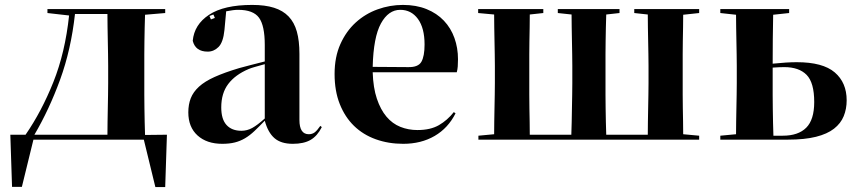

<svg xmlns="http://www.w3.org/2000/svg" viewBox="-20 -576 3491 781"><path d="M567 -238Q567 -217 567 -190.5Q567 -164 567.5 -136Q568 -108 568.5 -80Q569 -52 570 -27L659 -28L652 185H612L565 -8H116L69 184H29L22 -28H84Q149 -122 197 -242Q245 -362 261 -513L173 -523V-539H652V-523L570 -516Q569 -491 568.5 -463.5Q568 -436 567.5 -408.5Q567 -381 567 -355Q567 -329 567 -308V-238ZM285 -519Q269 -374 224.5 -252Q180 -130 120 -28H417Q417 -52 417.5 -80Q418 -108 418.5 -136Q419 -164 419.5 -190.5Q420 -217 420 -238V-308Q420 -329 419.5 -355.5Q419 -382 418.5 -410Q418 -438 417.5 -466Q417 -494 417 -519H285Z M1236 -30Q1250 -30 1260 -37.5Q1270 -45 1283 -64L1289 -59Q1271 -23 1243.5 -7Q1216 9 1171 9Q1123 9 1096.5 -14Q1070 -37 1057 -85Q1034 -61 1015 -43Q996 -25 976.5 -13.5Q957 -2 935 3.5Q913 9 884 9Q821 9 783.5 -25Q746 -59 746 -119Q746 -151 756 -176.5Q766 -202 789.5 -223.5Q813 -245 853 -263Q893 -281 953 -299Q974 -305 1000 -311.5Q1026 -318 1057 -326V-393Q1057 -472 1033.5 -504Q1010 -536 949 -536Q938 -536 927 -534.5Q916 -533 900 -530L893 -454Q888 -404 869 -385Q850 -366 825 -366Q775 -366 764 -410Q770 -476 830.5 -516Q891 -556 1006 -556Q1058 -556 1094.5 -544.5Q1131 -533 1154 -509Q1177 -485 1187.5 -447.5Q1198 -410 1198 -357V-88Q1198 -30 1236 -30ZM832 -511 838 -497 854 -503 848 -517ZM962 -44Q985 -44 1006 -55.5Q1027 -67 1057 -94V-315Q1032 -308 1016 -303.5Q1000 -299 991 -295Q937 -272 908.5 -234.5Q880 -197 880 -139Q880 -91 901.5 -67.5Q923 -44 962 -44Z M1678 -47Q1731 -47 1765.5 -67Q1800 -87 1826 -120L1833 -115Q1803 -55 1748 -23Q1693 9 1620 9Q1560 9 1508.5 -9.5Q1457 -28 1420 -64Q1383 -100 1362 -153Q1341 -206 1341 -275Q1341 -344 1364.5 -396.5Q1388 -449 1427 -484.5Q1466 -520 1516 -538Q1566 -556 1619 -556Q1673 -556 1715 -539Q1757 -522 1785.5 -492Q1814 -462 1828.5 -421.5Q1843 -381 1843 -335Q1843 -318 1842 -305.5Q1841 -293 1838 -282H1496Q1498 -219 1513 -174.5Q1528 -130 1552 -101.5Q1576 -73 1608.5 -60Q1641 -47 1678 -47ZM1608 -536Q1560 -536 1529.5 -480.5Q1499 -425 1496 -304L1640 -303Q1681 -302 1694 -324.5Q1707 -347 1707 -395Q1707 -462 1680 -499Q1653 -536 1608 -536Z M2824 -523 2759 -516Q2759 -492 2758.5 -464Q2758 -436 2757.5 -408.5Q2757 -381 2757 -355Q2757 -329 2757 -308V-238Q2757 -217 2757 -191Q2757 -165 2757.5 -137.5Q2758 -110 2758.5 -82Q2759 -54 2759 -30L2824 -24V-8H1926V-24L1990 -30Q1990 -54 1990.5 -82Q1991 -110 1991.5 -137.5Q1992 -165 1992.5 -191Q1993 -217 1993 -238V-308Q1993 -329 1992.5 -355Q1992 -381 1991.5 -408.5Q1991 -436 1990.5 -464Q1990 -492 1990 -517L1925 -523V-539H2190V-523L2135 -517Q2135 -492 2134.5 -464Q2134 -436 2133.5 -408.5Q2133 -381 2133 -355Q2133 -329 2133 -308V-238Q2133 -217 2133 -190.5Q2133 -164 2133.5 -136Q2134 -108 2134.5 -80Q2135 -52 2135 -28H2304Q2305 -52 2305.5 -80Q2306 -108 2306.5 -136Q2307 -164 2307.5 -190.5Q2308 -217 2308 -238V-308Q2308 -329 2307.5 -355.5Q2307 -382 2306.5 -409.5Q2306 -437 2305.5 -465Q2305 -493 2305 -517L2249 -523V-539H2500V-523L2446 -517Q2445 -492 2444.5 -464Q2444 -436 2443.5 -408.5Q2443 -381 2443 -355Q2443 -329 2443 -308V-238Q2443 -217 2443 -190.5Q2443 -164 2443.5 -136Q2444 -108 2444.5 -80Q2445 -52 2446 -28H2615Q2615 -52 2615.5 -80Q2616 -108 2616.5 -136Q2617 -164 2617.5 -190.5Q2618 -217 2618 -238V-308Q2618 -329 2617.5 -355Q2617 -381 2616.5 -408.5Q2616 -436 2615.5 -464Q2615 -492 2615 -517L2560 -523V-539H2824Z M3190 -523 3125 -516Q3124 -471 3123.5 -418Q3123 -365 3123 -317Q3181 -323 3221 -323Q3327 -323 3375.5 -281.5Q3424 -240 3424 -168Q3424 -133 3412 -103.5Q3400 -74 3372.5 -52.5Q3345 -31 3299 -19.5Q3253 -8 3186 -8H2910V-24L2974 -30Q2974 -54 2974.5 -82Q2975 -110 2975.5 -137.5Q2976 -165 2976.5 -191Q2977 -217 2977 -238V-308Q2977 -329 2976.5 -355Q2976 -381 2975.5 -408.5Q2975 -436 2974.5 -464Q2974 -492 2974 -516L2910 -523V-539H3190ZM3123 -238Q3123 -216 3123 -189Q3123 -162 3123.5 -133.5Q3124 -105 3124.5 -76.5Q3125 -48 3126 -24H3164Q3227 -24 3259.5 -56.5Q3292 -89 3292 -161Q3292 -240 3261 -271.5Q3230 -303 3170 -303Q3159 -303 3148.5 -302.5Q3138 -302 3123 -301V-238Z"/></svg>

Font: XinYuGongZhangJiaSongA
Style: Regular
Weight: 900
Designer: XinYuGong
Foundry: Adobe Systems Incorporated
Version: Version 1.00